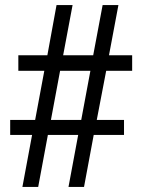

<svg xmlns="http://www.w3.org/2000/svg" viewBox="-20 -734 559 754"><path d="M68 0H130L168 -204H287L249 0H310L348 -204H467V-263H360L397 -456H499V-517H408L445 -714H383L346 -517H228L265 -714H202L166 -517H52V-456H154L118 -263H20V-204H106ZM180 -263 216 -456H335L299 -263Z"/></svg>

Font: Noto Serif Hebrew SemiCondensed Medium
Style: Regular
Weight: 500
Width: 4
Designer: Monotype Design Team
Foundry: Monotype Imaging Inc.
Version: Version 2.004